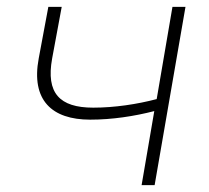

<svg xmlns="http://www.w3.org/2000/svg" viewBox="-20 -540 610 560"><path d="M243 -191C307 -191 372 -201 430 -216L393 0H431L521 -520H483L437 -251C380 -236 314 -226 252 -226C153 -226 114 -269 132 -369L160 -520H121L93 -370C70 -248 131 -191 243 -191Z"/></svg>

Font: Fixel Display ExtraLight
Style: Italic
Weight: 200
Italic angle: -10°
Designer: AlfaBravo + MacPaw
Foundry: Kyrylo Tkachov, Marchela Mozhyna, Serhii Makarenko, Maria Weinstein, Zakhar Kryvoshyya
Version: Version 1.210;Glyphs 3.2 (3217)